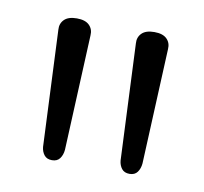

<svg xmlns="http://www.w3.org/2000/svg" viewBox="-47 -1130 426 400"><g transform="rotate(10 166.5 -930.0)"><path d="M86 -780Q75 -780 69.5 -787Q64 -794 63 -804L52 -1050Q51 -1063 59.5 -1071.5Q68 -1080 86 -1080Q104 -1080 112.5 -1071.5Q121 -1063 120 -1050L109 -806Q108 -795 102.5 -787.5Q97 -780 86 -780ZM250 -780Q239 -780 233.5 -787Q228 -794 227 -804L216 -1050Q215 -1063 223.5 -1071.5Q232 -1080 250 -1080Q268 -1080 276.5 -1071.5Q285 -1063 284 -1050L273 -806Q272 -795 266.5 -787.5Q261 -780 250 -780Z"/></g></svg>

Font: Playwrite CL ExtraLight
Style: Regular
Weight: 200
Designer: Veronika Burian, José Scaglione
Foundry: TypeTogether
Version: Version 1.002